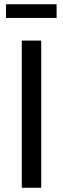

<svg xmlns="http://www.w3.org/2000/svg" viewBox="-20 -879 294 899"><path d="M245 -795H8V-859H245ZM173 -689V0H82V-689Z"/></svg>

Font: Fira Sans Condensed
Style: Regular
Weight: 400
Width: 3
Designer: Carrois Corporate & Edenspiekermann AG
Foundry: Carrois Corporate GbR & Edenspiekermann AG
Version: Version 4.202;PS 004.202;hotconv 1.0.88;makeotf.lib2.5.64775